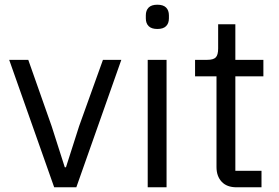

<svg xmlns="http://www.w3.org/2000/svg" viewBox="-20 -795 1185 815"><path d="M304 0H210L19 -541H100L199 -260L255 -85H260L316 -260L417 -541H495Z M599 -717V-730Q599 -751 611 -763Q623 -775 648 -775Q673 -775 685 -763Q697 -751 697 -730V-717Q697 -696 685 -684Q673 -672 648 -672Q623 -672 611 -684Q599 -696 599 -717ZM687 0H607V-541H687Z M984 0Q943 0 921 -23.5Q899 -47 899 -86V-471H808V-541H860Q886 -541 896 -551.5Q906 -562 906 -589V-692H979V-541H1098V-471H979V-70H1090V0Z"/></svg>

Font: IBM Plex Sans JP
Style: Regular
Weight: 400
Designer: Mike Abbink; Paul van der Laan; Pieter van Rosmalen; Wujin Sim; Yejin Wi; Jinhee Kim; Boomi Park; Yona Kim; Kichan Ma
Foundry: Sandoll Inc.
Version: Version 1.000